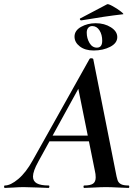

<svg xmlns="http://www.w3.org/2000/svg" viewBox="-58 -923 683 943"><path d="M-34 -12Q-6 -12 32 -44Q70 -76 103 -136L382 -634Q384 -637 390 -637Q393 -637 396 -636Q399 -635 400 -633L509 -84Q515 -51 519.5 -38Q524 -25 536 -18.5Q548 -12 573 -12Q577 -12 577 -6Q577 0 573 0Q557 0 523 -2Q485 -4 462 -4Q440 -4 404 -2Q372 0 356 0Q352 0 352 -6Q352 -12 356 -12Q386 -12 399 -21Q412 -30 412 -52Q412 -68 408 -84L323 -505L379 -582L130 -129Q104 -82 104 -56Q104 -33 123 -22.5Q142 -12 181 -12Q185 -12 184.5 -6Q184 0 180 0Q167 0 129 -2Q83 -4 58 -4Q37 -4 9 -2Q-19 0 -34 0Q-38 0 -38 -6Q-38 -12 -34 -12ZM186 -257H405L407 -229H171ZM308 -743Q308 -773 340 -791Q372 -809 412 -809Q455 -809 486.5 -789Q518 -769 518 -741Q518 -711 483 -693Q448 -675 402 -675Q360 -675 334 -695Q308 -715 308 -743ZM444 -723Q444 -753 430.5 -774Q417 -795 395 -795Q383 -795 375.5 -786.5Q368 -778 368 -763Q368 -735 381.5 -712Q395 -689 418 -689Q444 -689 444 -723ZM340 -823Q336 -823 334.5 -827.5Q333 -832 337 -833L468 -902Q473 -905 495 -893Q517 -881 535 -867Q553 -853 546 -853Q459 -843 342 -823Z"/></svg>

Font: Cormorant Garamond
Style: Bold Italic
Weight: 700
Italic angle: -10°
Designer: Christian Thalmann (Catharsis Fonts)
Foundry: Catharsis Fonts
Version: Version 4.000